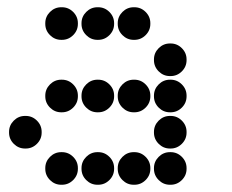

<svg xmlns="http://www.w3.org/2000/svg" viewBox="-20 -515 640 530"><path d="M149 -495Q131 -495 118 -482Q105 -469 105 -451V-449Q105 -431 118 -418Q131 -405 149 -405H151Q169 -405 182 -418Q195 -431 195 -449V-451Q195 -469 182 -482Q169 -495 151 -495ZM249 -495Q231 -495 218 -482Q205 -469 205 -451V-449Q205 -431 218 -418Q231 -405 249 -405H251Q269 -405 282 -418Q295 -431 295 -449V-451Q295 -469 282 -482Q269 -495 251 -495ZM349 -495Q331 -495 318 -482Q305 -469 305 -451V-449Q305 -431 318 -418Q331 -405 349 -405H351Q369 -405 382 -418Q395 -431 395 -449V-451Q395 -469 382 -482Q369 -495 351 -495ZM449 -395Q431 -395 418 -382Q405 -369 405 -351V-349Q405 -331 418 -318Q431 -305 449 -305H451Q469 -305 482 -318Q495 -331 495 -349V-351Q495 -369 482 -382Q469 -395 451 -395ZM149 -295Q131 -295 118 -282Q105 -269 105 -251V-249Q105 -231 118 -218Q131 -205 149 -205H151Q169 -205 182 -218Q195 -231 195 -249V-251Q195 -269 182 -282Q169 -295 151 -295ZM249 -295Q231 -295 218 -282Q205 -269 205 -251V-249Q205 -231 218 -218Q231 -205 249 -205H251Q269 -205 282 -218Q295 -231 295 -249V-251Q295 -269 282 -282Q269 -295 251 -295ZM349 -295Q331 -295 318 -282Q305 -269 305 -251V-249Q305 -231 318 -218Q331 -205 349 -205H351Q369 -205 382 -218Q395 -231 395 -249V-251Q395 -269 382 -282Q369 -295 351 -295ZM449 -295Q431 -295 418 -282Q405 -269 405 -251V-249Q405 -231 418 -218Q431 -205 449 -205H451Q469 -205 482 -218Q495 -231 495 -249V-251Q495 -269 482 -282Q469 -295 451 -295ZM49 -195Q31 -195 18 -182Q5 -169 5 -151V-149Q5 -131 18 -118Q31 -105 49 -105H51Q69 -105 82 -118Q95 -131 95 -149V-151Q95 -169 82 -182Q69 -195 51 -195ZM449 -195Q431 -195 418 -182Q405 -169 405 -151V-149Q405 -131 418 -118Q431 -105 449 -105H451Q469 -105 482 -118Q495 -131 495 -149V-151Q495 -169 482 -182Q469 -195 451 -195ZM149 -95Q131 -95 118 -82Q105 -69 105 -51V-49Q105 -31 118 -18Q131 -5 149 -5H151Q169 -5 182 -18Q195 -31 195 -49V-51Q195 -69 182 -82Q169 -95 151 -95ZM249 -95Q231 -95 218 -82Q205 -69 205 -51V-49Q205 -31 218 -18Q231 -5 249 -5H251Q269 -5 282 -18Q295 -31 295 -49V-51Q295 -69 282 -82Q269 -95 251 -95ZM349 -95Q331 -95 318 -82Q305 -69 305 -51V-49Q305 -31 318 -18Q331 -5 349 -5H351Q369 -5 382 -18Q395 -31 395 -49V-51Q395 -69 382 -82Q369 -95 351 -95ZM449 -95Q431 -95 418 -82Q405 -69 405 -51V-49Q405 -31 418 -18Q431 -5 449 -5H451Q469 -5 482 -18Q495 -31 495 -49V-51Q495 -69 482 -82Q469 -95 451 -95Z"/></svg>

Font: Doto Black Rounded Black
Style: Regular
Weight: 900
Monospace: yes
Version: Version 1.000